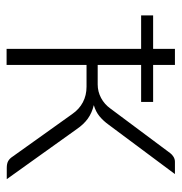

<svg xmlns="http://www.w3.org/2000/svg" viewBox="-5 -533 538 568"><g transform="rotate(90 264.0 -249.0)"><path d="M510 0H477Q464 0 456.5 -4.2Q449 -8.5 443.5 -17L317.5 -193.5Q303 -214.5 282.5 -225.2Q262 -236 236.5 -236H172V0.5H124.5V-397.5H25.5V-433H124.5V-497.5H172V-433H281.5V-397.5H172V-269H230Q251 -269 269.8 -279Q288.5 -289 301 -306.5L433 -483.5Q437.5 -489.5 444.2 -493.5Q451 -497.5 458.5 -497.5H495L349 -301.5Q337.5 -285.5 323.8 -274.2Q310 -263 291 -257.5Q314 -252 331 -239.8Q348 -227.5 362 -207Z"/></g></svg>

Font: Lato 2
Style: Regular
Weight: 300
Designer: Lukasz Dziedzic with Adam Twardoch and Botio Nikoltchev
Foundry: tyPoland Lukasz Dziedzic
Version: Version 2.015; 2015-08-06; http://www.latofonts.com/